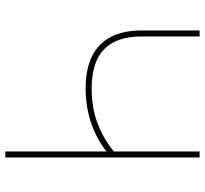

<svg xmlns="http://www.w3.org/2000/svg" viewBox="-44 -724 768 719"><g transform="rotate(-90 339.5 -364.0)"><path d="M368.7 -426.8Q439.9 -426.8 488.3 -403.1Q536.6 -379.4 561 -332.8Q585.4 -286.1 585.4 -217.8V0H563V-217.8Q563 -311 514.9 -357.7Q466.8 -404.3 368.2 -404.3Q293.9 -404.3 233.4 -380.6Q172.9 -356.9 121.6 -312V-340.3Q170.9 -381.8 233.6 -404.3Q296.4 -426.8 368.7 -426.8ZM132.3 -727.5V0H109.9V-727.5Z"/></g></svg>

Font: Inter 16pt Thin
Style: Regular
Weight: 250
Version: Version 4.001;git-66647c0bb